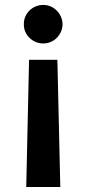

<svg xmlns="http://www.w3.org/2000/svg" viewBox="-20 -571 349 775"><path d="M85.9 183.9 97.3 -329.5H211.6L223.4 183.9ZM154.5 -551.1Q170.8 -551.1 184.8 -544.9Q198.9 -538.7 209.3 -528.1Q219.8 -517.4 226 -503.2Q232.2 -489 232.6 -473Q232.2 -457 226 -443Q219.8 -429 209.3 -418.3Q198.9 -407.7 184.7 -401.6Q170.5 -395.6 154.5 -395.6Q138.5 -395.6 124.1 -401.6Q109.7 -407.7 99.1 -418.1Q88.4 -428.6 82.2 -442.6Q76 -456.7 76.3 -473Q76 -489.3 82 -503.6Q88.1 -517.8 98.9 -528.4Q109.7 -539.1 124.1 -545.1Q138.5 -551.1 154.5 -551.1Z"/></svg>

Font: Inter P Semi Bold
Style: Regular
Weight: 600
Designer: Rasmus Andersson
Foundry: rsms
Version: Version 3.018;git-588b23468